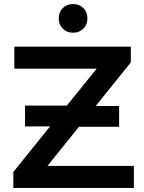

<svg xmlns="http://www.w3.org/2000/svg" viewBox="-20 -931 713 951"><path d="M643 -109V0H46V-79L228 -305H104V-408H311L459 -591H51V-700H628V-622L454 -406H570V-303H371L215 -109ZM271 -840Q271 -871 291 -891Q311 -911 342 -911Q373 -911 393 -891Q413 -871 413 -840Q413 -809 393 -789Q373 -769 342 -769Q311 -769 291 -789Q271 -809 271 -840Z"/></svg>

Font: Montserrat Alternates SemiBold
Style: Regular
Weight: 600
Designer: Julieta Ulanovsky
Foundry: Julieta Ulanovsky
Version: Version 7.200